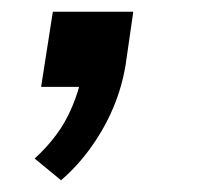

<svg xmlns="http://www.w3.org/2000/svg" viewBox="-20 -148 356 327"><path d="M84 159 39 122Q59 104 75.5 82Q92 60 103 33.5Q114 7 119 -17L133 0H50L70 -128H207L194 -38Q188 -1 173.5 34Q159 69 136 101.5Q113 134 84 159Z"/></svg>

Font: Nunito Sans 7pt Expanded Medium
Style: Italic
Weight: 500
Width: 7
Italic angle: -9°
Designer: Vernon Adams
Foundry: Vernon Adams
Version: Version 3.101;gftools[0.9.27]